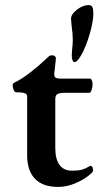

<svg xmlns="http://www.w3.org/2000/svg" viewBox="-20 -723 395 757"><path d="M87 -111V-342Q87 -351 80 -354.5Q73 -358 55 -359H44Q38 -359 34 -368Q30 -377 30 -387Q30 -394 36 -397Q66 -411 101.5 -439Q137 -467 163 -492Q165 -494 171 -499.5Q177 -505 185 -505Q202 -505 200 -488L194 -433V-429Q194 -420 200 -416.5Q206 -413 219 -413H336Q339 -413 342 -406Q345 -399 345 -392Q345 -379 341 -368Q337 -357 333 -357H238Q214 -357 206 -352Q198 -347 198 -331V-139Q198 -95 215 -72.5Q232 -50 263 -50Q289 -50 303 -54Q317 -58 332 -67Q334 -69 338 -69Q342 -69 344.5 -63.5Q347 -58 347 -50Q347 -44 326 -28Q305 -12 273.5 1Q242 14 209 14Q149 14 118 -18Q87 -50 87 -111ZM263 -503 264 -524Q267 -547 267 -567Q267 -588 262 -625Q260 -643 260 -649Q260 -667 283.5 -685Q307 -703 329 -703Q341 -703 344.5 -694.5Q348 -686 348 -669Q348 -638 333.5 -588.5Q319 -539 301 -507Q285 -478 273 -478Q269 -478 266 -485.5Q263 -493 263 -503Z"/></svg>

Font: EB Garamond SemiBold
Style: Regular
Weight: 600
Designer: Georg Duffner and Octavio Pardo
Foundry: Georg Duffner
Version: Version 1.000